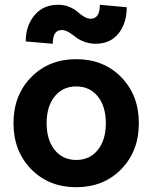

<svg xmlns="http://www.w3.org/2000/svg" viewBox="-20 -762 633 798"><path d="M483.9 -58.8Q410.6 16.1 296.9 16.1Q183.1 16.1 109.6 -58.8Q36.1 -133.8 36.1 -250Q36.1 -366.2 109.6 -441.2Q183.1 -516.1 296.9 -516.1Q410.6 -516.1 483.9 -441.2Q557.1 -366.2 557.1 -250Q557.1 -133.8 483.9 -58.8ZM207.3 -138.7Q240.7 -97.2 296.9 -97.2Q353 -97.2 386.5 -138.7Q419.9 -180.2 419.9 -250Q419.9 -319.8 386.5 -361.3Q353 -402.8 296.9 -402.8Q240.7 -402.8 207.3 -361.3Q173.8 -319.8 173.8 -250Q173.8 -180.2 207.3 -138.7ZM377 -580.1Q351.1 -580.1 328.6 -589.1Q306.2 -598.1 293.5 -608.6Q280.8 -619.1 265.6 -628.2Q250.5 -637.2 236.8 -637.2Q199.2 -637.2 199.2 -580.1L86.9 -589.8Q86.9 -654.8 123.3 -698.5Q159.7 -742.2 221.2 -742.2Q247.1 -742.2 268.6 -733.2Q290 -724.1 302 -713.1Q314 -702.1 328.6 -693.1Q343.3 -684.1 356.9 -684.1Q395 -684.1 395 -742.2L506.8 -731.9Q506.8 -666 472.7 -623Q438.5 -580.1 377 -580.1Z"/></svg>

Font: Uncut Sans
Style: Bold
Weight: 700
Designer: Kasper Nordkvist
Foundry: UNCUT.wtf
Version: Version 1.304;Glyphs 3.2 (3246)